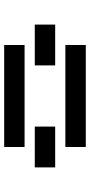

<svg xmlns="http://www.w3.org/2000/svg" viewBox="224 -948 431 919"><g transform="rotate(90 439.5 -488.5)"><path d="M195.3 -293V-390.6H683.6V-293ZM683.6 -683.6V-585.9H195.3V-683.6ZM97.7 -439.5V-537.1H293V-439.5ZM585.9 -439.5V-537.1H781.2V-439.5Z"/></g></svg>

Font: Trigram
Style: Regular
Weight: 400
Designer: GGBotNet
Foundry: GGBotNet
Version: 1.05